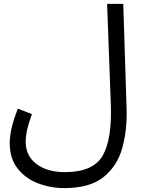

<svg xmlns="http://www.w3.org/2000/svg" viewBox="-20 -734 735 986"><path d="M30 1Q30 80 70.5 131.5Q111 183 175.5 207.5Q240 232 310 232Q441 232 511.5 175.5Q582 119 608 25.5Q634 -68 630 -180L613 -714H530L549 -201Q556 -20 507.5 65Q459 150 313 150Q223 150 167.5 108.5Q112 67 112 -6Q112 -63 144 -148L72 -176Q30 -73 30 1Z"/></svg>

Font: Noto Sans Arabic UI
Style: Regular
Weight: 400
Designer: Nadine Chahine - Monotype Design Team
Foundry: Monotype Imaging Inc.
Version: Version 1.900